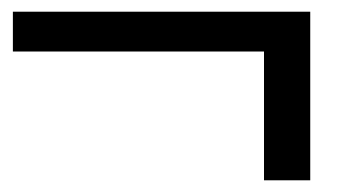

<svg xmlns="http://www.w3.org/2000/svg" viewBox="-20 -380 582 328"><path d="M510 -72H431V-292H2V-360H510Z"/></svg>

Font: Teutonic
Style: Regular
Weight: 400
Designer: Peter Wiegel
Foundry: Peter Wiegel
Version: 1.000